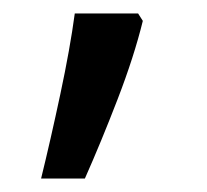

<svg xmlns="http://www.w3.org/2000/svg" viewBox="-20 -136 308 285"><path d="M192 -105Q179 -52 154.5 11.5Q130 75 106 129H41Q55 72 69.5 4Q84 -64 91 -116H185Z"/></svg>

Font: Noto Sans Tifinagh Ghat
Style: Regular
Weight: 400
Designer: JamraPatel
Foundry: JamraPatel LLC
Version: Version 2.006; ttfautohint (v1.8.4.7-5d5b)